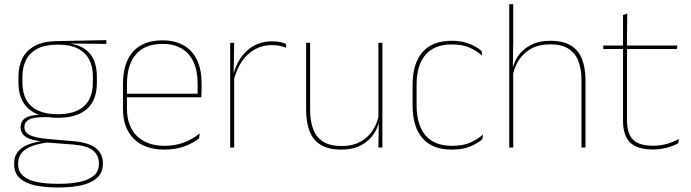

<svg xmlns="http://www.w3.org/2000/svg" viewBox="-20 -684 3201 890"><path d="M248 -138Q160 -138 112.8 -179.5Q65.5 -221 65.5 -302V-329Q65.5 -376.5 83.5 -413Q101.5 -449.5 140.8 -471Q180 -492.5 243.5 -493.5L473 -498V-480.5L286 -482.5L285.5 -485Q340 -479.5 371.2 -458.2Q402.5 -437 415.8 -404Q429 -371 429 -330V-300.5Q429 -219.5 383 -178.8Q337 -138 248 -138ZM245.5 168H254Q308 168 349.5 159.2Q391 150.5 414.8 130.2Q438.5 110 438.5 75.5V73.5Q438.5 35.5 410.8 13.2Q383 -9 318 -14L190.5 -24L207 -24.5Q165 -19.5 132.8 -8.5Q100.5 2.5 82.2 22.5Q64 42.5 64 74V75.5Q64 111 87.2 131.2Q110.5 151.5 151.5 159.8Q192.5 168 245.5 168ZM245.5 185Q186.5 185 141.5 175Q96.5 165 71 141.2Q45.5 117.5 45.5 76.5V74.5Q45.5 39 65 17Q84.5 -5 116.5 -16.2Q148.5 -27.5 186 -30.5L185 -27.5Q127 -32 101.2 -48.5Q75.5 -65 75.5 -93.5V-94Q75.5 -112 84.5 -124.8Q93.5 -137.5 113.8 -144.5Q134 -151.5 166.5 -151.5V-158L222 -141H183.5Q132.5 -140.5 112.8 -129Q93 -117.5 93 -95V-94.5Q93 -71 118 -58Q143 -45 205 -39.5L320.5 -29.5Q393.5 -23 425.2 3.2Q457 29.5 457 72.5V74.5Q457 115 431.2 139.2Q405.5 163.5 359.8 174.2Q314 185 254 185ZM248 -154.5Q301.5 -154.5 337.5 -171Q373.5 -187.5 392 -220.2Q410.5 -253 410.5 -300.5V-330Q410.5 -376.5 392.5 -409.5Q374.5 -442.5 339.2 -459.8Q304 -477 252 -477H247Q189 -477 153 -458Q117 -439 100.5 -405.5Q84 -372 84 -329V-302Q84 -253.5 102.2 -220.8Q120.5 -188 157 -171.2Q193.5 -154.5 248 -154.5Z M742.5 9.5Q651 9.5 600.5 -40.2Q550 -90 550 -180.5V-292.5Q550 -392.5 596.8 -444.8Q643.5 -497 732.5 -497Q791 -497 831.8 -473.5Q872.5 -450 893.5 -405.2Q914.5 -360.5 914.5 -296.5V-279.5Q914.5 -268.5 914.2 -257.5Q914 -246.5 913 -233H896Q896 -250.5 896 -266.5Q896 -282.5 896 -296Q896 -355.5 877.2 -396.5Q858.5 -437.5 822 -459Q785.5 -480.5 732.5 -480.5Q652.5 -480.5 610.5 -432.5Q568.5 -384.5 568.5 -292.5V-243.5V-239.5V-181Q568.5 -140 580.2 -108Q592 -76 614.5 -53.8Q637 -31.5 669.5 -19.8Q702 -8 743 -8Q790.5 -8 830.5 -22.8Q870.5 -37.5 905.5 -65L903 -43Q873.5 -19 832.5 -4.8Q791.5 9.5 742.5 9.5ZM558.5 -233V-249.5H906.5V-233Z M1062.5 -308.5 1053 -320.5 1058.5 -325Q1075 -402 1123 -447.2Q1171 -492.5 1241 -492.5Q1262 -492.5 1278.2 -489Q1294.5 -485.5 1305.5 -480.5L1307 -462.5Q1294 -468 1277 -471.5Q1260 -475 1239.5 -475Q1178 -475 1130.8 -433.2Q1083.5 -391.5 1062.5 -308.5ZM1047 0V-485.5H1065.5L1063 -335L1065.5 -332.5V0Z M1417.5 -485.5V-175.5Q1417.5 -123 1431.8 -85.2Q1446 -47.5 1478 -27.2Q1510 -7 1563.5 -7Q1613.5 -7 1650 -26.8Q1686.5 -46.5 1708.8 -81.2Q1731 -116 1737.5 -160.5L1746.5 -141.5H1741Q1736.5 -101 1714.8 -66.5Q1693 -32 1654.8 -11.2Q1616.5 9.5 1562.5 9.5Q1502.5 9.5 1466.5 -12.8Q1430.5 -35 1414.8 -76.2Q1399 -117.5 1399 -174.5V-485.5ZM1752.5 -485.5V0H1734L1736 -127H1734V-485.5Z M2074 9.5Q1984 9.5 1938.2 -43.5Q1892.5 -96.5 1892.5 -196V-290.5Q1892.5 -389.5 1938.2 -442.2Q1984 -495 2074 -495Q2109 -495 2135.5 -487.5Q2162 -480 2181.2 -469.2Q2200.5 -458.5 2212.5 -447.5L2215 -426Q2192 -447.5 2157.8 -462.8Q2123.5 -478 2073.5 -478Q1993.5 -478 1952.2 -429.8Q1911 -381.5 1911 -290.5V-196.5Q1911 -105.5 1952.2 -56.8Q1993.5 -8 2075 -8Q2127 -8 2161.5 -23.8Q2196 -39.5 2219 -60.5L2216 -38.5Q2196.5 -21.5 2162.2 -6Q2128 9.5 2074 9.5Z M2675.5 0V-310Q2675.5 -363 2661.2 -400.5Q2647 -438 2615 -458.2Q2583 -478.5 2529.5 -478.5Q2479.5 -478.5 2443 -458.8Q2406.5 -439 2384.5 -404.5Q2362.5 -370 2355.5 -325.5L2344.5 -344H2352Q2356.5 -385 2378.2 -419.2Q2400 -453.5 2438.2 -474.2Q2476.5 -495 2530.5 -495Q2591 -495 2626.8 -472.8Q2662.5 -450.5 2678.2 -409.2Q2694 -368 2694 -311V0ZM2340.5 0V-664.5H2359V-495.5L2357 -357L2359 -354V0Z M3006.5 9Q2958 9 2927.5 -5.2Q2897 -19.5 2882.5 -49Q2868 -78.5 2868 -123V-462.5H2886.5V-124.5Q2886.5 -65.5 2914 -37Q2941.5 -8.5 3007 -8.5Q3038 -8.5 3068.2 -16.2Q3098.5 -24 3126.5 -40L3124 -20Q3101 -7 3069.8 1Q3038.5 9 3006.5 9ZM2776.5 -457V-473H3120L3117.5 -457ZM2868 -468V-614L2887.5 -621.5L2886 -468Z"/></svg>

Font: Anek Tamil Medium Thin
Style: Regular
Weight: 250
Version: Version 1.003